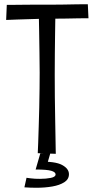

<svg xmlns="http://www.w3.org/2000/svg" viewBox="-20 -724 446 905"><path d="M158 -2Q159 -17 160 -50.5Q161 -84 162.5 -127.5Q164 -171 165 -217.5Q166 -264 166.5 -307Q167 -350 167 -381Q167 -425 166 -477.5Q165 -530 164.5 -577Q164 -624 163 -654.5Q162 -685 162 -685L242 -684Q242 -684 241.5 -668Q241 -652 240.5 -623.5Q240 -595 239.5 -556Q239 -517 238.5 -470Q238 -423 238 -372Q238 -321 238.5 -268Q239 -215 240 -167Q241 -119 241.5 -81Q242 -43 242.5 -21Q243 1 243 1ZM9 -630 12 -701Q12 -701 32 -701Q52 -701 81 -701.5Q110 -702 139 -702Q168 -702 186 -702Q201 -702 226 -702Q251 -702 280 -702.5Q309 -703 335 -703.5Q361 -704 377.5 -704Q394 -704 394 -704L397 -638Q397 -638 381.5 -638Q366 -638 342 -637.5Q318 -637 290.5 -636.5Q263 -636 238.5 -636Q214 -636 199 -636Q184 -636 160.5 -635Q137 -634 111 -633.5Q85 -633 61.5 -632Q38 -631 23.5 -630.5Q9 -630 9 -630ZM152 161Q139 161 124 160.5Q109 160 95 159L105 114Q113 115 123.5 116.5Q134 118 145.5 118.5Q157 119 169 119Q197 119 219.5 114.5Q242 110 242 98Q242 87 221.5 81Q201 75 148 75L162 38Q240 36 272.5 53.5Q305 71 305 97Q305 121 283 135Q261 149 226.5 155Q192 161 152 161ZM217 -1 195 75H148L170 -1Z"/></svg>

Font: Truculenta
Style: Regular
Weight: 400
Designer: Ivan Castro, Eva Sanz & Omnibus-Type Team
Foundry: Omnibus-Type
Version: Version 1.002